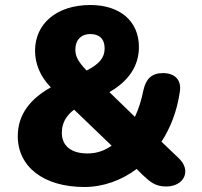

<svg xmlns="http://www.w3.org/2000/svg" viewBox="-20 -736 806 767"><path d="M317 11C393 11 466 -16 526 -61L549 -38C581 -8 601 9 644 9C715 9 748 -55 692 -106L625 -170C661 -225 687 -292 698 -367C707 -416 679 -444 631 -444C586 -444 563 -421 553 -376C545 -336 534 -301 519 -269L417 -368C496 -413 535 -475 535 -548C535 -651 460 -716 341 -716C207 -716 120 -642 120 -533C120 -481 141 -430 183 -387C104 -343 51 -281 51 -192C51 -70 154 11 317 11ZM341 -600C376 -600 398 -581 398 -543C398 -506 378 -481 326 -454C294 -488 281 -509 281 -538C281 -576 304 -600 341 -600ZM329 -123C264 -123 227 -154 227 -205C227 -244 244 -274 276 -298L426 -154C397 -134 367 -123 329 -123Z"/></svg>

Font: Nunito Black
Style: Regular
Weight: 900
Designer: Vernon Adams
Foundry: Vernon Adams
Version: Version 3.602